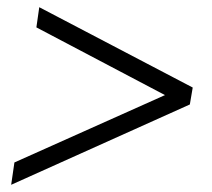

<svg xmlns="http://www.w3.org/2000/svg" viewBox="-20 -551 589 533"><path d="M11 -38 20 -100 438 -287 81 -475 89 -531 515 -308 507 -261Z"/></svg>

Font: Nunito Sans 7pt SemiCondensed Light
Style: Italic
Weight: 300
Width: 4
Italic angle: -9°
Designer: Vernon Adams
Foundry: Vernon Adams
Version: Version 3.101;gftools[0.9.27]